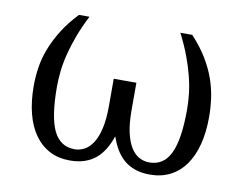

<svg xmlns="http://www.w3.org/2000/svg" viewBox="-63 -605 895 701"><g transform="rotate(10 384.0 -254.5)"><path d="M341.8 -311H425.8V-209Q425.8 -160.6 433.3 -127Q440.9 -93.3 454.1 -72.3Q467.3 -51.3 484.9 -42Q502.4 -32.7 522 -32.7Q548.8 -32.7 568.1 -45.2Q587.4 -57.6 600.1 -84Q612.8 -110.4 618.9 -150.9Q625 -191.4 625 -247.1Q625 -274.9 621.6 -305.4Q618.2 -335.9 609.6 -369.6Q601.1 -403.3 587.2 -440.4Q573.2 -477.5 552.2 -518.6H596.2Q630.4 -481.9 652.3 -445.8Q674.3 -409.7 686.8 -374Q699.2 -338.4 704.1 -303.2Q709 -268.1 709 -233.9Q709 -177.2 697.3 -131.8Q685.5 -86.4 662.8 -54.7Q640.1 -22.9 607.2 -6.1Q574.2 10.7 532.2 10.7Q501 10.7 477.1 2.4Q453.1 -5.9 435.3 -21.2Q417.5 -36.6 405 -57.9Q392.6 -79.1 383.8 -105Q375 -79.1 362.5 -57.9Q350.1 -36.6 332.3 -21.2Q314.5 -5.9 290.5 2.4Q266.6 10.7 235.4 10.7Q192.9 10.7 160.2 -6.3Q127.4 -23.4 104.7 -55.2Q82 -86.9 70.3 -132.6Q58.6 -178.2 58.6 -235.4Q58.6 -269.5 64 -304.4Q69.3 -339.4 83 -374.5Q96.7 -409.7 119.1 -445.8Q141.6 -481.9 176.3 -518.6H215.3Q194.3 -477.5 180.4 -440.4Q166.5 -403.3 158 -369.6Q149.4 -335.9 146 -305.4Q142.6 -274.9 142.6 -247.1Q142.6 -135.3 167.2 -84Q191.9 -32.7 245.6 -32.7Q264.6 -32.7 282.2 -42.2Q299.8 -51.8 313 -72.5Q326.2 -93.3 334 -127Q341.8 -160.6 341.8 -209Z"/></g></svg>

Font: Arian Grqi
Style: Regular
Weight: 400
Designer: Ruben Hakobyan (Tarumian)
Foundry: Ruben Hakobyan (Tarumian)
Version: Version 1.003